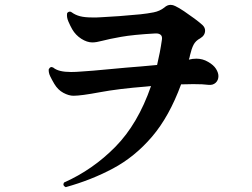

<svg xmlns="http://www.w3.org/2000/svg" viewBox="-20 -750 1040 792"><path d="M251 22Q237 15 244 3Q363 -50 456 -144.5Q549 -239 603 -395L583 -393Q469 -384 391.5 -369.5Q314 -355 283 -355Q264 -355 241.5 -367Q219 -379 204 -404Q194 -421 187 -435.5Q180 -450 181 -464Q188 -478 200 -471Q221 -453 273 -453Q283 -453 293.5 -453.5Q304 -454 316 -455Q334 -456 364 -458.5Q394 -461 430 -464.5Q466 -468 500.5 -471Q535 -474 562 -476L628 -482Q634 -507 639 -533Q644 -559 648 -587Q650 -601 642 -607Q634 -613 620 -612Q530 -607 479.5 -598Q429 -589 403 -582Q377 -575 361 -575Q339 -575 315.5 -590Q292 -605 278 -629Q270 -643 262 -661.5Q254 -680 257 -696Q262 -702 268 -702Q273 -702 276 -699Q291 -688 310.5 -683Q330 -678 361 -678Q369 -678 379 -678Q389 -678 399 -679Q425 -680 472 -683.5Q519 -687 559 -691Q588 -694 613.5 -699Q639 -704 658 -719Q670 -730 684 -730Q693 -730 703 -725Q718 -718 739.5 -703.5Q761 -689 782 -673.5Q803 -658 816 -646Q826 -636 826 -624Q826 -604 806 -592Q787 -582 778.5 -565.5Q770 -549 764 -523Q763 -518 762 -513.5Q761 -509 759 -504Q774 -508 790 -508Q816 -508 838 -495Q861 -482 871 -466Q881 -450 881 -436Q881 -419 869.5 -408.5Q858 -398 840 -400Q819 -403 777 -403Q765 -403 753 -402.5Q741 -402 727 -402Q678 -269 607 -186Q536 -103 446 -55Q356 -7 251 22Z"/></svg>

Font: Zen Antique
Style: Regular
Weight: 400
Designer: Yoshimichi Ohira
Foundry: Positype
Version: Version 1.001